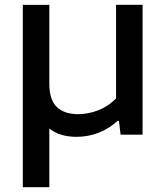

<svg xmlns="http://www.w3.org/2000/svg" viewBox="-20 -564 700 804"><path d="M577 -544V0H485L478 -58H472.5Q437.5 -25.5 393.2 -8.2Q349 9 301 9Q229.5 9 186.5 -26V220H75.5V-543.5H186.5V-214.5Q186.5 -146 217.8 -116Q249 -86 307 -86Q350.5 -86 392.8 -102.8Q435 -119.5 466 -152V-544Z"/></svg>

Font: Encode Sans Expanded Medium
Style: Regular
Weight: 500
Width: 7
Designer: Multiple Designers
Foundry: Impallari Type
Version: Version 2.000